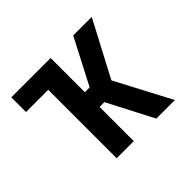

<svg xmlns="http://www.w3.org/2000/svg" viewBox="-124 -684 849 849"><g transform="rotate(-45 300.0 -260.0)"><path d="M170 0V-428H31V-520H277V-306H307L418 -520H534L397 -260L534 0H418L307 -214H277V0Z"/></g></svg>

Font: Iosevka Custom SmBdEx
Style: Regular
Weight: 600
Width: 7
Monospace: yes
Designer: Belleve Invis
Foundry: Belleve Invis
Version: Version 11.2.4; ttfautohint (v1.8.4)